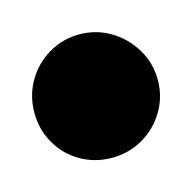

<svg xmlns="http://www.w3.org/2000/svg" viewBox="-81 -332 263 263"><g transform="rotate(-15 50.5 -200.5)"><path d="M-37 -200Q-37 -176 -25.5 -156Q-14 -136 6 -124.5Q26 -113 50 -113Q74 -113 94 -124.5Q114 -136 126 -156Q138 -176 138 -200Q138 -224 126 -244Q114 -264 94 -276Q74 -288 50 -288Q26 -288 6 -276Q-14 -264 -25.5 -244Q-37 -224 -37 -200Z"/></g></svg>

Font: Linefont
Style: Bold
Weight: 700
Monospace: yes
Version: Version 3.002;gftools[0.9.33]